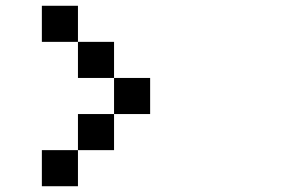

<svg xmlns="http://www.w3.org/2000/svg" viewBox="-20 -770 1040 665"><path d="M125 -250H250V-125H125ZM250 -375H375V-250H250ZM375 -500H500V-375H375ZM250 -625H375V-500H250ZM125 -750H250V-625H125Z"/></svg>

Font: Pixel Operator Mono 8
Style: Regular
Weight: 400
Monospace: yes
Designer: Jayvee Enaguas (HarvettFox96)
Foundry: The Grandoplex Project
Version: Version 1.5.0 (October 25, 2015)